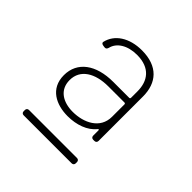

<svg xmlns="http://www.w3.org/2000/svg" viewBox="-126 -815 662 662"><g transform="rotate(45 204.5 -484.5)"><path d="M206 -708C145 -708 101 -679 91 -634C90 -629 94 -626 100 -625L107 -624C113 -623 117 -626 119 -633C126 -664 159 -685 205 -685C269 -685 295 -647 295 -597V-565C295 -563 293 -561 291 -561H213C129 -561 76 -522 76 -457C76 -391 130 -366 185 -366C228 -366 268 -380 290 -408C293 -411 295 -410 295 -407V-381C295 -375 299 -371 305 -371H311C317 -371 321 -375 321 -381V-598C321 -664 284 -708 206 -708ZM187 -389C140 -389 102 -411 102 -459C102 -511 148 -538 212 -538H291C293 -538 295 -536 295 -534V-473C295 -415 241 -389 187 -389ZM76 -261H310C316 -261 320 -265 320 -271V-277C320 -283 316 -287 310 -287H76C70 -287 66 -283 66 -277V-271C66 -265 70 -261 76 -261Z"/></g></svg>

Font: Barlow Thin
Style: Regular
Weight: 250
Designer: Jeremy Tribby
Foundry: Tribby Type
Version: Version 1.422;hotconv 1.0.109;makeotfexe 2.5.65596